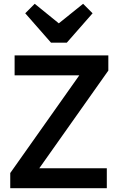

<svg xmlns="http://www.w3.org/2000/svg" viewBox="-20 -992 629 1012"><path d="M34 -80V0H543V-105H187L551 -620V-700H57V-595H398ZM113 -922 249 -767H332L468 -922L418 -972L290 -869L163 -972Z"/></svg>

Font: MV Cash Medium
Style: Regular
Weight: 500
Designer: Rodrigo Fuenzalida
Foundry: fragTYPE
Version: Version 1.100;Glyphs 3.1.2 (3151)